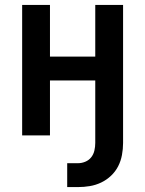

<svg xmlns="http://www.w3.org/2000/svg" viewBox="-20 -550 590 780"><path d="M253 210V113H297Q312 113 326.5 107Q341 101 350.5 89Q360 77 363.5 61.5Q367 46 367 31V-223H183V0H70V-530H183V-320H367V-530H480V31Q480 55 475.5 79.5Q471 104 460 125.5Q449 147 431 164Q413 181 391 191.5Q369 202 345 206Q321 210 297 210Z"/></svg>

Font: Lode Term
Style: Bold
Weight: 700
Monospace: yes
Designer: Belleve Invis
Foundry: Belleve Invis
Version: Version 29.2.0